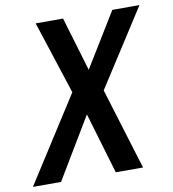

<svg xmlns="http://www.w3.org/2000/svg" viewBox="-83 -796 779 867"><g transform="rotate(-10 306.0 -362.5)"><path d="M247.5 -390 138.5 -725H264L338 -477L490 -725H614.5L388.5 -373.5L503 0H378L295 -280L127 0H-2Z"/></g></svg>

Font: JuliaMono SemiBoldItalic
Style: Regular
Weight: 600
Italic angle: -9°
Monospace: yes
Designer: cormullion
Foundry: corm
Version: Version 0.049; ttfautohint (v1.8.4)